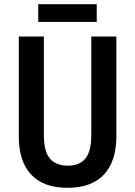

<svg xmlns="http://www.w3.org/2000/svg" viewBox="-20 -889 647 919"><path d="M537 -237Q537 -118 478 -54Q419 10 302 10Q189 10 129.5 -53Q70 -116 70 -236V-714H190V-242Q190 -164 219 -130Q248 -96 304 -96Q362 -96 389.5 -131Q417 -166 417 -243V-714H537ZM443 -869V-784H163V-869Z"/></svg>

Font: Noto Sans Ethiopic Condensed SemiBold
Style: Regular
Weight: 600
Width: 3
Designer: Monotype Design Team
Foundry: Monotype Imaging Inc.
Version: Version 2.102; ttfautohint (v1.8.4.7-5d5b)